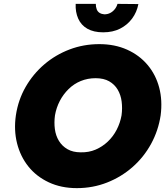

<svg xmlns="http://www.w3.org/2000/svg" viewBox="-20 -946 854 992"><path d="M264 -350Q271 -390 289 -424.5Q307 -459 334.5 -486Q362 -513 397.5 -527.5Q433 -542 474 -542Q516 -542 544 -526Q572 -510 588 -483Q604 -456 608.5 -421.5Q613 -387 608 -350Q601 -311 583 -276Q565 -241 537 -214.5Q509 -188 474 -173Q439 -158 397 -159Q357 -159 329 -175Q301 -191 284.5 -218Q268 -245 263.5 -279Q259 -313 264 -350ZM62 -350Q51 -274 68 -206Q85 -138 126.5 -86Q168 -34 232 -4Q296 26 377 26Q460 26 533.5 -3Q607 -32 665 -83Q723 -134 760.5 -202.5Q798 -271 810 -350Q820 -427 802.5 -493.5Q785 -560 742.5 -610.5Q700 -661 636.5 -689.5Q573 -718 493 -718Q412 -718 339.5 -690.5Q267 -663 209 -613.5Q151 -564 112.5 -497Q74 -430 62 -350ZM371 -926Q369 -884 384 -850Q399 -816 431.5 -797.5Q464 -779 513 -779Q563 -779 600.5 -798Q638 -817 662.5 -850Q687 -883 695 -925L587 -926Q583 -911 573 -898.5Q563 -886 549.5 -879Q536 -872 519 -872Q505 -873 494.5 -879.5Q484 -886 479.5 -898.5Q475 -911 475 -926Z"/></svg>

Font: Jost ExtraBold
Style: Italic
Weight: 800
Italic angle: -5°
Version: Version 3.710